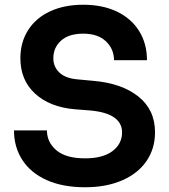

<svg xmlns="http://www.w3.org/2000/svg" viewBox="-20 -771 714 810"><path d="M39 -221H178Q178 -171 218 -137Q258 -103 339 -103Q414 -103 454.5 -133.5Q495 -164 495 -213Q495 -252 461.5 -275.5Q428 -299 360 -305L296 -310Q190 -319 128 -376Q66 -433 66 -525Q66 -593 99 -644.5Q132 -696 192 -723.5Q252 -751 331 -751Q413 -751 473.5 -722Q534 -693 567 -640Q600 -587 600 -517H461Q461 -564 427 -596.5Q393 -629 331 -629Q270 -629 237.5 -599.5Q205 -570 205 -525Q205 -489 231 -464.5Q257 -440 309 -436L373 -430Q493 -420 563.5 -364Q634 -308 634 -213Q634 -144 598 -91.5Q562 -39 495 -10Q428 19 339 19Q244 19 176.5 -11.5Q109 -42 74 -96.5Q39 -151 39 -221Z"/></svg>

Font: Sora-SIA SemiBold
Style: Regular
Weight: 600
Designer: Jonathan Barnbrook, Julián Moncada
Foundry: Barnbrook Fonts
Version: Version 2.000